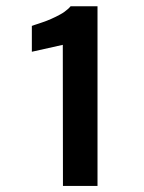

<svg xmlns="http://www.w3.org/2000/svg" viewBox="-20 -906 469 624"><path d="M184.6 -301.8 184.1 -760.3 83.5 -737.8V-821.8Q84.5 -822.3 92.5 -825Q100.6 -827.6 104.5 -828.9Q108.4 -830.1 117.4 -833.3Q126.5 -836.4 132.1 -838.6Q137.7 -840.8 146.7 -844.7Q155.8 -848.6 161.9 -851.8Q168 -855 175.8 -859.1Q183.6 -863.3 189.2 -867.4Q194.8 -871.6 200.2 -876.2Q205.6 -880.9 209.5 -885.7H296.9V-301.8Z"/></svg>

Font: Oswald
Style: DemiBold
Weight: 600
Designer: Vernon Adams
Foundry: Vernon Adams
Version: 3.0; ttfautohint (v0.95) -l 8 -r 50 -G 200 -x 0 -w "G" -W -c